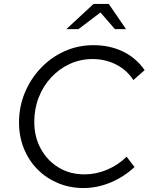

<svg xmlns="http://www.w3.org/2000/svg" viewBox="-20 -938 753 969"><path d="M401 11Q332 11 272.5 -14Q213 -39 169 -83.5Q125 -128 100.5 -188.5Q76 -249 76 -320Q76 -400 105.5 -470.5Q135 -541 186.5 -595Q238 -649 306 -679.5Q374 -710 451 -710Q534 -710 600.5 -678Q667 -646 710 -584L653 -534Q621 -584 566.5 -612Q512 -640 447 -640Q386 -640 332.5 -615.5Q279 -591 238.5 -547.5Q198 -504 175.5 -446.5Q153 -389 153 -323Q153 -247 186 -187Q219 -127 276 -92.5Q333 -58 406 -58Q465 -58 520.5 -81.5Q576 -105 619 -147L659 -95Q604 -44 537 -16.5Q470 11 401 11ZM315 -791 452 -918H529L616 -791H560L487 -875L376 -791Z"/></svg>

Font: Red Hat Text
Style: Italic
Weight: 300
Italic angle: -12°
Designer: Pentagram, MCKL
Foundry: Pentagram, MCKL
Version: Version 1.023